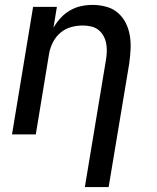

<svg xmlns="http://www.w3.org/2000/svg" viewBox="-20 -548 640 783"><path d="M326 215 412 -303Q415 -320 415.5 -337.5Q416 -355 413 -371Q410 -387 402 -401.5Q394 -416 381.5 -426Q369 -436 352 -440Q335 -444 318 -444Q294 -444 270 -437.5Q246 -431 226.5 -414.5Q207 -398 195.5 -375Q184 -352 180 -328L126 0H29L115 -520H212L198 -435Q210 -456 227 -474.5Q244 -493 265.5 -505.5Q287 -518 310.5 -523Q334 -528 357 -528Q386 -528 413.5 -520.5Q441 -513 461 -495.5Q481 -478 493 -454Q505 -430 509.5 -402.5Q514 -375 512.5 -346.5Q511 -318 507 -289L423 215Z"/></svg>

Font: Iosevka Medium Extended
Style: Italic
Weight: 500
Width: 7
Italic angle: -9°
Monospace: yes
Designer: Belleve Invis
Foundry: Belleve Invis
Version: Version 32.5.0; ttfautohint (v1.8.4)